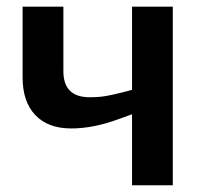

<svg xmlns="http://www.w3.org/2000/svg" viewBox="-20 -548 601 568"><path d="M491.2 -528.3V0H370.6V-210L330.1 -195.3Q255.9 -168 190.9 -168Q122.1 -168 84.5 -207.5Q46.9 -247.1 46.9 -318.8V-528.3H167.5V-337.4Q167.5 -260.3 245.6 -260.3Q261.7 -260.3 277.1 -261.7Q292.5 -263.2 314.5 -268.1Q336.4 -272.9 370.6 -282.2V-528.3Z"/></svg>

Font: Arimo SemiBold
Style: Regular
Weight: 600
Designer: Steve Matteson
Foundry: Monotype Imaging Inc.
Version: Version 1.33